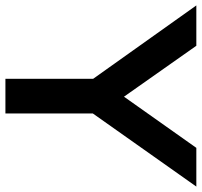

<svg xmlns="http://www.w3.org/2000/svg" viewBox="-64 -707 745 709"><g transform="rotate(90 308.5 -352.5)"><path d="M245 0V-363L272 -286L-26 -705H123L325 -418H297L500 -705H643L347 -286L373 -363V0Z"/></g></svg>

Font: NunitoSans3
Style: Bold
Weight: 700
Designer: Vernon Adams
Foundry: Vernon Adams
Version: Version 3.101;gftools[0.9.27]